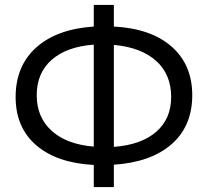

<svg xmlns="http://www.w3.org/2000/svg" viewBox="-20 -734 838 774"><path d="M358 20V-69Q209 -77 126 -148.5Q43 -220 43 -343Q43 -468 126 -542.5Q209 -617 358 -627V-714H439V-627Q589 -619 672 -546Q755 -473 755 -350Q755 -226 672 -153Q589 -80 439 -70V20ZM128 -350Q128 -261 188.5 -206.5Q249 -152 358 -143V-554Q249 -546 188.5 -493Q128 -440 128 -350ZM670 -343Q670 -434 609.5 -488.5Q549 -543 439 -553V-142Q549 -150 609.5 -202.5Q670 -255 670 -343Z"/></svg>

Font: Cantarell
Style: Regular
Weight: 400
Designer: Dave Crossland, Nikolaus Waxweiler, Florian Fecher, Jacques Le Bailly, Eben Sorkin, Alexei Vanyashin, Alexios Zavras, Em
Version: Version 0.303